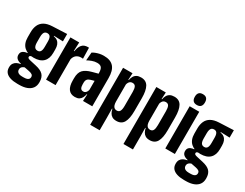

<svg xmlns="http://www.w3.org/2000/svg" viewBox="-85 -1232 2515 1971"><g transform="rotate(30 1172.0 -246.0)"><path d="M184.5 -130.5Q113 -130.5 70.5 -169Q28 -207.5 28 -283V-342.5Q28 -389.5 43.8 -425.5Q59.5 -461.5 95.5 -482.8Q131.5 -504 192 -506.5L362 -514V-426.5L254.5 -430.5V-425.5Q282.5 -420.5 300.2 -406.8Q318 -393 326.8 -370.5Q335.5 -348 335.5 -316V-274.5Q335.5 -205.5 297.5 -168Q259.5 -130.5 184.5 -130.5ZM179.5 95.5H199Q221.5 95.5 235.8 90.8Q250 86 257 76.8Q264 67.5 264 54.5V53.5Q264 35.5 251.2 26.2Q238.5 17 214 12L143 -2H165Q149 2 137.8 8.8Q126.5 15.5 120.5 25.5Q114.5 35.5 114.5 49V49.5Q114.5 64 121.8 74.2Q129 84.5 143.2 90Q157.5 95.5 179.5 95.5ZM173 184.5Q124 184.5 88.8 173.2Q53.5 162 34.8 139.5Q16 117 16 82V80Q16 52 27.5 34Q39 16 58.5 5.8Q78 -4.5 103 -8V-12.5Q70 -19.5 52.2 -35.8Q34.5 -52 34.5 -79.5V-80.5Q34.5 -99.5 43.2 -112.2Q52 -125 68.5 -132.2Q85 -139.5 107.5 -141V-155.5L180 -132.5H167Q153.5 -132.5 145.5 -127.8Q137.5 -123 137.5 -114V-113.5Q137.5 -103 146.5 -97.8Q155.5 -92.5 174 -88.5L245 -72.5Q308.5 -58.5 336 -28.8Q363.5 1 363.5 55V59.5Q363.5 100 343.5 127.8Q323.5 155.5 285.8 170Q248 184.5 195 184.5ZM183.5 -212.5Q200 -212.5 210 -220.8Q220 -229 224.5 -245.2Q229 -261.5 229 -285V-348.5Q229 -371.5 224.5 -387.5Q220 -403.5 210 -411.8Q200 -420 184 -420H183Q166.5 -420 156 -412Q145.5 -404 140.8 -388Q136 -372 136 -348V-285Q136 -261.5 140.8 -245.2Q145.5 -229 156 -220.8Q166.5 -212.5 183.5 -212.5Z M520.5 -302 485 -397.5H514Q521 -447 544.2 -475.8Q567.5 -504.5 614.5 -504.5Q617.5 -504.5 620 -504.2Q622.5 -504 626.5 -503.5L629.5 -375Q626 -376 620.2 -376.2Q614.5 -376.5 608 -376.5Q574.5 -376.5 551.2 -357.8Q528 -339 520.5 -302ZM408.5 0V-500.5H512.5L507 -366.5L521.5 -356.5V0Z M846.5 0 851 -94H846.5V-301.5L845 -331Q845 -373 830.5 -392.5Q816 -412 778.5 -412Q748 -412 719 -401.2Q690 -390.5 666 -377L673.5 -473.5Q688.5 -483 708 -490.8Q727.5 -498.5 751.2 -503.8Q775 -509 801.5 -509Q842.5 -509 871.8 -498Q901 -487 919.8 -465.2Q938.5 -443.5 947.5 -410.8Q956.5 -378 956.5 -334.5V0ZM752 7Q700.5 7 675.2 -28Q650 -63 650 -129.5V-156Q650 -222.5 680.2 -254.5Q710.5 -286.5 776.5 -304L858 -326L870 -245L805 -226.5Q780.5 -219.5 769.2 -205.2Q758 -191 758 -164.5V-147Q758 -117.5 767.2 -101.2Q776.5 -85 800 -85Q813.5 -85 823 -92Q832.5 -99 838.8 -110.8Q845 -122.5 847.5 -137.5L860.5 -79.5H845.5Q840.5 -55 830.2 -35.2Q820 -15.5 801.2 -4.2Q782.5 7 752 7Z M1244 7Q1213.5 7 1194.2 -4.5Q1175 -16 1164 -36Q1153 -56 1148 -81H1120.5L1143 -163Q1143.5 -139.5 1149 -122.5Q1154.5 -105.5 1166 -96.5Q1177.5 -87.5 1194.5 -87.5Q1221 -87.5 1231.5 -108.2Q1242 -129 1242 -169.5V-335.5Q1242 -375.5 1231.8 -395.5Q1221.5 -415.5 1195 -415.5Q1180.5 -415.5 1169.8 -409Q1159 -402.5 1152.2 -390.5Q1145.5 -378.5 1142 -363L1120 -420.5H1146Q1150.5 -445.5 1161.5 -465.2Q1172.5 -485 1192.5 -496.2Q1212.5 -507.5 1244 -507.5Q1304 -507.5 1329.8 -461.5Q1355.5 -415.5 1355.5 -326V-174.5Q1355.5 -85 1329.8 -39Q1304 7 1244 7ZM1032.5 175V-500.5H1144.5L1139 -384.5L1143 -382.5V-116.5V-101.5L1145 29.5V175Z M1638.5 7Q1608 7 1588.8 -4.5Q1569.5 -16 1558.5 -36Q1547.5 -56 1542.5 -81H1515L1537.5 -163Q1538 -139.5 1543.5 -122.5Q1549 -105.5 1560.5 -96.5Q1572 -87.5 1589 -87.5Q1615.5 -87.5 1626 -108.2Q1636.5 -129 1636.5 -169.5V-335.5Q1636.5 -375.5 1626.2 -395.5Q1616 -415.5 1589.5 -415.5Q1575 -415.5 1564.2 -409Q1553.5 -402.5 1546.8 -390.5Q1540 -378.5 1536.5 -363L1514.5 -420.5H1540.5Q1545 -445.5 1556 -465.2Q1567 -485 1587 -496.2Q1607 -507.5 1638.5 -507.5Q1698.5 -507.5 1724.2 -461.5Q1750 -415.5 1750 -326V-174.5Q1750 -85 1724.2 -39Q1698.5 7 1638.5 7ZM1427 175V-500.5H1539L1533.5 -384.5L1537.5 -382.5V-116.5V-101.5L1539.5 29.5V175Z M1822 0V-500.5H1935.5V0ZM1878.5 -548Q1848 -548 1833.5 -564.5Q1819 -581 1819 -609.5V-615Q1819 -643.5 1833.5 -659.8Q1848 -676 1878.5 -676Q1909.5 -676 1924 -659.8Q1938.5 -643.5 1938.5 -615V-609.5Q1938.5 -581 1924 -564.5Q1909.5 -548 1878.5 -548Z M2160.5 -130.5Q2089 -130.5 2046.5 -169Q2004 -207.5 2004 -283V-342.5Q2004 -389.5 2019.8 -425.5Q2035.5 -461.5 2071.5 -482.8Q2107.5 -504 2168 -506.5L2338 -514V-426.5L2230.5 -430.5V-425.5Q2258.5 -420.5 2276.2 -406.8Q2294 -393 2302.8 -370.5Q2311.5 -348 2311.5 -316V-274.5Q2311.5 -205.5 2273.5 -168Q2235.5 -130.5 2160.5 -130.5ZM2155.5 95.5H2175Q2197.5 95.5 2211.8 90.8Q2226 86 2233 76.8Q2240 67.5 2240 54.5V53.5Q2240 35.5 2227.2 26.2Q2214.5 17 2190 12L2119 -2H2141Q2125 2 2113.8 8.8Q2102.5 15.5 2096.5 25.5Q2090.5 35.5 2090.5 49V49.5Q2090.5 64 2097.8 74.2Q2105 84.5 2119.2 90Q2133.5 95.5 2155.5 95.5ZM2149 184.5Q2100 184.5 2064.8 173.2Q2029.5 162 2010.8 139.5Q1992 117 1992 82V80Q1992 52 2003.5 34Q2015 16 2034.5 5.8Q2054 -4.5 2079 -8V-12.5Q2046 -19.5 2028.2 -35.8Q2010.5 -52 2010.5 -79.5V-80.5Q2010.5 -99.5 2019.2 -112.2Q2028 -125 2044.5 -132.2Q2061 -139.5 2083.5 -141V-155.5L2156 -132.5H2143Q2129.5 -132.5 2121.5 -127.8Q2113.5 -123 2113.5 -114V-113.5Q2113.5 -103 2122.5 -97.8Q2131.5 -92.5 2150 -88.5L2221 -72.5Q2284.5 -58.5 2312 -28.8Q2339.5 1 2339.5 55V59.5Q2339.5 100 2319.5 127.8Q2299.5 155.5 2261.8 170Q2224 184.5 2171 184.5ZM2159.5 -212.5Q2176 -212.5 2186 -220.8Q2196 -229 2200.5 -245.2Q2205 -261.5 2205 -285V-348.5Q2205 -371.5 2200.5 -387.5Q2196 -403.5 2186 -411.8Q2176 -420 2160 -420H2159Q2142.5 -420 2132 -412Q2121.5 -404 2116.8 -388Q2112 -372 2112 -348V-285Q2112 -261.5 2116.8 -245.2Q2121.5 -229 2132 -220.8Q2142.5 -212.5 2159.5 -212.5Z"/></g></svg>

Font: Anek Tamil Condensed SemiBold
Style: Regular
Weight: 600
Width: 3
Designer: Aadarsh Rajan (Tamil), Yesha Goshar (Latin)
Foundry: Ek Type
Version: Version 1.003